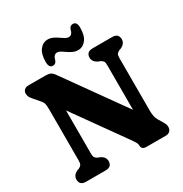

<svg xmlns="http://www.w3.org/2000/svg" viewBox="-201 -1045 1139 1197"><g transform="rotate(-30 368.5 -446.5)"><path d="M259.2 -41.3Q259.2 -21.9 248 -10.9Q236.9 0 213.6 0H72.9Q49.6 0 38.4 -10.9Q27.3 -21.9 27.3 -41.3Q27.3 -71.2 58.6 -87.7L75 -93.5Q87.7 -99.4 93.4 -108.5Q99 -117.6 99 -136.5V-505.1Q99 -531.6 95.7 -545.8Q92.4 -559.9 81.6 -571.7L43.9 -615.5Q32.4 -628.4 26.9 -638.9Q21.4 -649.4 21.4 -663.6Q21.4 -680.4 32.5 -690.2Q43.6 -700 61.2 -700H182.9Q206.7 -700 219.7 -693.9Q232.7 -687.7 245.3 -669.6L570.6 -213.8L550.5 -127.8V-563.5Q550.5 -582.5 545.2 -591Q540 -599.4 525.9 -606.5L509.9 -612.3Q478.1 -630 478.1 -658.7Q478.1 -678.2 489.2 -689.1Q500.4 -700 523.7 -700H664.4Q688.2 -700 699.1 -689.1Q710 -678.2 710 -658.7Q710 -628.8 678.6 -612.3L662.3 -606.5Q648.8 -599.8 643.5 -591.4Q638.3 -582.9 638.3 -563.5V-186.2Q638.3 -163.7 641.7 -146.1Q645.2 -128.5 653.5 -114.3L671.2 -85.3Q681.8 -67.4 684.9 -58.6Q688 -49.8 688 -40.1Q688 -22.1 677 -11Q666 0 647.9 0H507.5Q473.2 0 473.2 -30Q473.2 -38.6 468.9 -48.2Q464.5 -57.8 444.3 -86.5L145.3 -505.6L186.8 -559.8V-136.5Q186.8 -117.2 192.3 -108.7Q197.8 -100.2 211.4 -93.5L227.4 -87.7Q259.2 -71.2 259.2 -41.3ZM441.7 -735Q421.4 -735 404.1 -743.1Q386.9 -751.2 371.9 -761.7Q357 -772.3 343.8 -780.4Q330.7 -788.5 318.1 -788.5Q293.9 -788.5 284.7 -751.8Q277.5 -729.4 256.3 -729.4Q228 -729.4 228 -772Q228 -829 250.8 -858.4Q273.6 -887.9 307.4 -887.9Q327.7 -887.9 344.9 -879.8Q362.2 -871.7 377.1 -861.1Q392 -850.6 405.3 -842.5Q418.7 -834.4 431.4 -834.4Q456 -834.4 464.3 -871.4Q471.7 -893.5 493.2 -893.5Q521.5 -893.5 521.5 -850.8Q521.5 -793.7 498.5 -764.3Q475.5 -735 441.7 -735Z"/></g></svg>

Font: Fraunces 144pt S100 Black
Style: Regular
Weight: 900
Version: Version 1.000